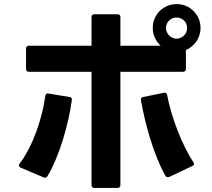

<svg xmlns="http://www.w3.org/2000/svg" viewBox="-20 -881 1040 944"><path d="M796 -744C796 -772 820 -795 848 -795C877 -795 900 -772 900 -744C900 -715 877 -691 848 -691C820 -691 796 -715 796 -744ZM73 -67C73 -63 76 -60 81 -57L194 -9C202 -5 208 -7 213 -14C272 -113 317 -269 333 -388C335 -397 331 -403 322 -404L219 -421C210 -423 204 -419 203 -410C188 -302 143 -163 76 -76C74 -73 73 -70 73 -67ZM108 -642V-542C108 -533 113 -528 122 -528H430V29C430 38 435 43 444 43H558C567 43 572 38 572 29V-528H880C889 -528 894 -533 894 -542V-635C936 -653 966 -694 966 -744C966 -808 914 -861 849 -861C783 -861 731 -809 731 -744C731 -709 746 -678 770 -656H572V-797C572 -806 567 -811 558 -811H444C435 -811 430 -806 430 -797V-656H122C113 -656 108 -651 108 -642ZM673 -392V-388C694 -268 737 -116 793 -17C796 -12 800 -10 805 -10C807 -10 809 -10 812 -11L926 -65C931 -67 934 -71 934 -75C934 -78 933 -80 931 -83C876 -166 822 -305 802 -413C801 -421 796 -425 790 -425H786L684 -404C677 -403 673 -398 673 -392Z"/></svg>

Font: LINE Seed JP App_OTF Bold
Style: Regular
Weight: 700
Designer: LINE & Fontrix & Fontworks
Version: Version 1.009